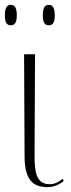

<svg xmlns="http://www.w3.org/2000/svg" viewBox="-40 -759 291 789"><path d="M160 -655C176 -655 185 -665 185 -696C185 -728 176 -739 160 -739C145 -739 136 -728 136 -696C136 -665 145 -655 160 -655ZM4 -655C20 -655 29 -665 29 -696C29 -728 20 -739 4 -739C-11 -739 -20 -728 -20 -696C-20 -665 -11 -655 4 -655ZM155 10C180 10 206 -1 222 -16L217 -24C200 -10 184 -2 164 -2C109 -2 102 -53 102 -118L104 -536H59L61 -118C61 -29 88 10 155 10Z"/></svg>

Font: Noto Serif Display SemiCondensed ExtraLight
Style: Regular
Weight: 200
Width: 4
Designer: Monotype Design Team
Foundry: Monotype Imaging Inc.
Version: Version 2.009